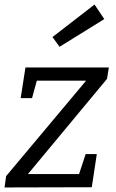

<svg xmlns="http://www.w3.org/2000/svg" viewBox="-20 -825 510 845"><path d="M459 -528 451 -478 103 -59H328L357 -147H406L384 -1L0 0L7 -50L359 -470H142L121 -393H71L92 -528ZM439 -741 242 -619 211 -662 396 -805Z"/></svg>

Font: Bitter Pro
Style: Italic
Weight: 400
Italic angle: -9°
Designer: Sol Matas, and Bitter project Authors
Foundry: Sol Matas
Version: Version 1.010